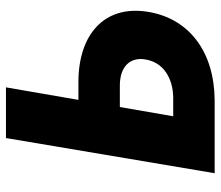

<svg xmlns="http://www.w3.org/2000/svg" viewBox="-68 -672 740 644"><g transform="rotate(-90 302.0 -350.0)"><path d="M161 -700 43 0H288C449 -1 564 -85 585 -228C606 -371 508 -456 351 -457H289L331 -700ZM340 -318C400 -317 435 -284 424 -229C413 -171 361 -140 297 -139H234L265 -318Z"/></g></svg>

Font: Jost*
Style: Bold Italic
Weight: 700
Italic angle: -10°
Version: Version 3.7